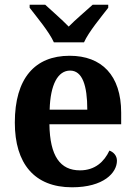

<svg xmlns="http://www.w3.org/2000/svg" viewBox="-20 -786 574 816"><path d="M209 -606H337C357 -651 411 -715 440 -753V-766H374C348 -742 300 -702 272 -673C244 -702 198 -742 172 -766H106V-753C135 -715 189 -651 209 -606ZM286 10C421 10 477 -52 477 -103C477 -125 462 -140 445 -146C423 -99 384 -62 320 -62C236 -62 192 -122 190 -258H495V-307C495 -466 412 -549 276 -549C128 -549 43 -453 43 -265C43 -91 126 10 286 10ZM351 -320H191C194 -427 226 -486 278 -486C330 -486 351 -423 351 -320Z"/></svg>

Font: Noto Serif Hebrew SemiCondensed
Style: Bold
Weight: 700
Width: 4
Designer: Monotype Design Team
Foundry: Monotype Imaging Inc.
Version: Version 2.004